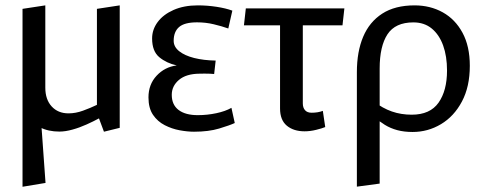

<svg xmlns="http://www.w3.org/2000/svg" viewBox="-20 -482 1823 722"><path d="M135.7 -10 151.2 205.9 64.7 220.3V-220.5H135.7ZM370.9 13.3 352.2 -36.8Q331.9 -25.8 305.7 -14Q279.5 -2.1 252.6 5.3Q225.7 12.8 203.1 12.8Q161.6 12.8 130.5 -3.2Q99.3 -19.1 82 -49Q64.7 -78.9 64.7 -120V-448.7L150.4 -461.8V-152.3Q150.4 -107.9 174.3 -81.8Q198.2 -55.7 237.7 -55.7Q264.6 -55.7 292.1 -65.8Q319.7 -75.8 344.5 -87.7V-448.7L430.2 -461.8V-1.3Z M709.4 13.3Q684.9 13.3 655.6 7.9Q626.3 2.5 599.4 -11.3Q572.5 -25.1 555.4 -50.2Q538.3 -75.4 538.3 -115.8Q538.3 -164.5 568.9 -197.3Q599.6 -230.2 644.6 -236Q605.9 -244.5 578.9 -267Q552 -289.4 552 -337.3Q552 -370.9 572.9 -399.1Q593.9 -427.4 632.8 -444.6Q671.8 -461.8 723.9 -461.8Q759.3 -461.8 794.4 -456.4Q829.5 -451 853.7 -442L838.5 -374.9Q813.4 -383.7 783.5 -390.8Q753.6 -398 720.9 -398Q673.9 -398 653.5 -380.4Q633.1 -362.7 633.1 -328.5Q633.1 -306.1 653.6 -289.6Q674.1 -273.1 709.9 -264Q745.7 -255 791 -254.2L785.3 -203.7Q779.5 -204.4 769.6 -204.8Q759.6 -205.2 749.2 -205.2Q738.7 -205.2 730 -204.9Q679.8 -204.4 652.8 -181.4Q625.9 -158.5 625.9 -125.5Q625.9 -88 651.5 -68.5Q677.1 -49 723.7 -49Q759.4 -49 793.5 -56.3Q827.6 -63.5 850.3 -76.5L862.8 -19.4Q843.8 -10.6 804.3 1.3Q764.7 13.3 709.4 13.3Z M1125.3 11.8Q1084 11.8 1058.5 -9.4Q1033.1 -30.7 1033.1 -73.9V-403.1L1118.7 -416.2V-93.2Q1118.7 -77.1 1127 -67.6Q1135.3 -58.1 1151.8 -58.1Q1175.8 -58.1 1194 -65.1L1203 -4.2Q1191.6 0.6 1169.1 6.2Q1146.6 11.8 1125.3 11.8ZM897.3 -386.7 904.4 -450.3H1275L1267.9 -386.7Z M1322 219.9V-210.9Q1322 -287.5 1345.6 -343.6Q1369.2 -399.6 1417.3 -430.7Q1465.4 -461.8 1538.9 -461.8Q1597.8 -461.8 1644.8 -435.7Q1691.8 -409.6 1719.2 -358.9Q1746.7 -308.1 1746.7 -234.5Q1746.7 -155.9 1717 -100.2Q1687.4 -44.4 1638.3 -15.1Q1589.2 14.3 1531.4 14.3Q1499.5 14.3 1473.9 7.4Q1448.3 0.5 1427.2 -12.5Q1406.2 -25.5 1385.3 -43.7V-100.6Q1419.3 -74.6 1453.8 -62.7Q1488.3 -50.7 1528.2 -50.7Q1597.3 -50.7 1629.2 -96Q1661 -141.3 1661 -216.6Q1661 -270.7 1646.3 -311.2Q1631.6 -351.6 1603.6 -374.7Q1575.5 -397.8 1534.5 -397.8Q1466.4 -397.8 1437 -352.9Q1407.7 -308 1407.7 -224.5V208.4Z"/></svg>

Font: Ancizar Sans Thin
Style: Regular
Weight: 100
Designer: Cesar Puertas, Viviana Monsalve, Julian Moncada, Julian Prieto, Jose Castro, Mariel Hernandez, Felipe Aragon, Sara Alarc
Version: Version 8.100